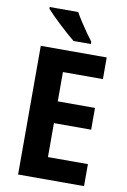

<svg xmlns="http://www.w3.org/2000/svg" viewBox="-100 -990 694 1049"><g transform="rotate(10 247.0 -465.5)"><path d="M442.9 0H77.1V-713.9H442.9V-593.8H221.2V-431.2H427.7V-310.5H221.2V-122.1H442.9ZM246.6 -931.2Q258.3 -909.7 276.4 -881.6Q294.4 -853.5 313 -827.4Q331.5 -801.3 344.7 -784.2V-771H249Q232.9 -783.7 210.7 -803.2Q188.5 -822.8 164.8 -845Q141.1 -867.2 120.8 -887.5Q100.6 -907.7 88.4 -921.4V-931.2Z"/></g></svg>

Font: Open Sans SemiCondensed
Style: Bold
Weight: 700
Width: 4
Designer: Monotype Design Team
Foundry: Monotype Imaging Inc.
Version: Version 3.003